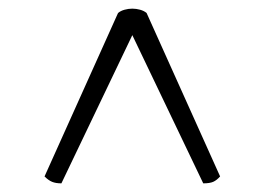

<svg xmlns="http://www.w3.org/2000/svg" viewBox="-20 -727 631 444"><path d="M122 -303Q109 -303 100.5 -306.5Q92 -310 83 -319L253 -697Q259 -702 268 -704.5Q277 -707 286 -707Q295 -707 304 -704.5Q313 -702 319 -697L489 -319Q481 -310 473 -306.5Q465 -303 450 -303L272 -675H300Z"/></svg>

Font: Petrona
Style: Regular
Weight: 400
Designer: Ringo R. Seeber
Foundry: Ringo R. Seeber
Version: Version 2.001; ttfautohint (v1.8.3)